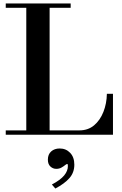

<svg xmlns="http://www.w3.org/2000/svg" viewBox="-20 -774 702 1103"><path d="M13 0V-25H436Q486 -25 520.5 -54Q555 -83 574 -131Q593 -179 594 -235H629V0ZM131 -15V-754H265V-15ZM13 -729V-754H386V-729ZM298 309 278 286Q327 260 348.5 234Q370 208 370 180Q370 173 369 170.5Q368 168 366 168Q362 168 353.5 175Q345 182 332.5 189Q320 196 303 196Q284 196 269.5 182.5Q255 169 255 143Q255 113 274 96Q293 79 323 79Q359 79 383 104Q407 129 407 172Q407 217 379 249Q351 281 298 309Z"/></svg>

Font: Libre Bodoni
Style: Regular
Weight: 400
Designer: Pablo Impallari, Rodrigo Fuenzalida
Foundry: Impallari Type
Version: Version 2.005;gftools[0.9.23]